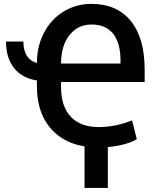

<svg xmlns="http://www.w3.org/2000/svg" viewBox="-20 -740 808 978"><path d="M10.7 0ZM482.4 11.2Q335 11.2 251.5 -71.8Q168 -154.8 168 -300.8V-330.1Q92.3 -341.8 51.5 -393.6Q10.7 -445.3 10.7 -528.3H99.1Q99.1 -439.5 168 -418.9Q168 -503.9 204.1 -573.2Q240.2 -642.6 304.7 -681.6Q369.1 -720.7 446.3 -720.2Q575.2 -720.2 646 -633.3Q716.8 -546.4 716.8 -386.7V-322.3H291V-296.4Q291 -197.8 340.6 -145.3Q390.1 -92.8 482.4 -92.8Q568.8 -92.8 652.8 -127L676.8 -30.8Q644 -11.2 591.3 0Q538.6 11.2 482.4 11.2ZM291 -416.5H593.8V-431.6Q593.8 -521.5 556.2 -568.4Q518.6 -615.2 446.3 -615.2Q377 -615.2 334 -561.3Q291 -507.3 291 -416.5ZM529.3 217.3H410.6V-45.9H529.3Z"/></svg>

Font: Roboto Medium
Style: Regular
Weight: 500
Designer: Google
Version: Version 2.134; 2016; ttfautohint (v1.6)